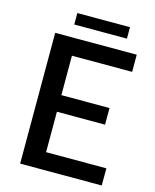

<svg xmlns="http://www.w3.org/2000/svg" viewBox="-125 -937 826 1021"><g transform="rotate(15 288.0 -426.0)"><path d="M535 -94.5 534.5 0H85.5V-720H534.5V-625.5H203V-408.5H468V-317H203V-94.5ZM172 -852H462V-789H172Z"/></g></svg>

Font: Lato 2
Style: Regular
Weight: 600
Designer: Lukasz Dziedzic with Adam Twardoch and Botio Nikoltchev
Foundry: tyPoland Lukasz Dziedzic
Version: Version 2.015; 2015-08-06; http://www.latofonts.com/